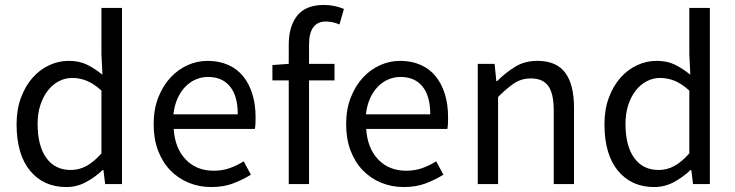

<svg xmlns="http://www.w3.org/2000/svg" viewBox="-20 -744 2971 776"><path d="M248 12Q156 12 101.5 -54Q47 -120 47 -242Q47 -301 64.5 -348.5Q82 -396 111 -429Q140 -462 178 -480Q216 -498 258 -498Q300 -498 331 -483Q362 -468 394 -442L390 -525V-712H473V0H405L398 -57H395Q366 -29 328.5 -8.5Q291 12 248 12ZM266 -57Q300 -57 330 -73.5Q360 -90 390 -124V-378Q359 -406 330.5 -417.5Q302 -429 272 -429Q243 -429 217.5 -415.5Q192 -402 173 -377.5Q154 -353 143 -319Q132 -285 132 -243Q132 -155 167 -106Q202 -57 266 -57Z M834 12Q785 12 742.5 -5.5Q700 -23 668.5 -55.5Q637 -88 619 -135Q601 -182 601 -242Q601 -302 619.5 -349.5Q638 -397 668.5 -430Q699 -463 738 -480.5Q777 -498 819 -498Q865 -498 901.5 -482Q938 -466 962.5 -436Q987 -406 1000 -364Q1013 -322 1013 -270Q1013 -257 1012.5 -244.5Q1012 -232 1010 -223H682Q687 -145 730.5 -99.5Q774 -54 844 -54Q879 -54 908.5 -64.5Q938 -75 965 -92L994 -38Q962 -18 923 -3Q884 12 834 12ZM681 -282H941Q941 -356 909.5 -394.5Q878 -433 821 -433Q795 -433 771.5 -423Q748 -413 729 -393.5Q710 -374 697.5 -346Q685 -318 681 -282Z M1147 0V-419H1081V-481L1147 -486V-563Q1147 -638 1181.5 -681Q1216 -724 1289 -724Q1312 -724 1332.5 -719.5Q1353 -715 1370 -708L1352 -645Q1325 -657 1297 -657Q1229 -657 1229 -563V-486H1332V-419H1229V0Z M1612 12Q1563 12 1520.5 -5.5Q1478 -23 1446.5 -55.5Q1415 -88 1397 -135Q1379 -182 1379 -242Q1379 -302 1397.5 -349.5Q1416 -397 1446.5 -430Q1477 -463 1516 -480.5Q1555 -498 1597 -498Q1643 -498 1679.5 -482Q1716 -466 1740.5 -436Q1765 -406 1778 -364Q1791 -322 1791 -270Q1791 -257 1790.5 -244.5Q1790 -232 1788 -223H1460Q1465 -145 1508.5 -99.5Q1552 -54 1622 -54Q1657 -54 1686.5 -64.5Q1716 -75 1743 -92L1772 -38Q1740 -18 1701 -3Q1662 12 1612 12ZM1459 -282H1719Q1719 -356 1687.5 -394.5Q1656 -433 1599 -433Q1573 -433 1549.5 -423Q1526 -413 1507 -393.5Q1488 -374 1475.5 -346Q1463 -318 1459 -282Z M1911 0V-486H1979L1986 -416H1989Q2024 -451 2062.5 -474.5Q2101 -498 2152 -498Q2229 -498 2264.5 -450Q2300 -402 2300 -308V0H2218V-297Q2218 -366 2196 -396.5Q2174 -427 2126 -427Q2088 -427 2059 -408Q2030 -389 1993 -352V0Z M2624 12Q2532 12 2477.5 -54Q2423 -120 2423 -242Q2423 -301 2440.5 -348.5Q2458 -396 2487 -429Q2516 -462 2554 -480Q2592 -498 2634 -498Q2676 -498 2707 -483Q2738 -468 2770 -442L2766 -525V-712H2849V0H2781L2774 -57H2771Q2742 -29 2704.5 -8.5Q2667 12 2624 12ZM2642 -57Q2676 -57 2706 -73.5Q2736 -90 2766 -124V-378Q2735 -406 2706.5 -417.5Q2678 -429 2648 -429Q2619 -429 2593.5 -415.5Q2568 -402 2549 -377.5Q2530 -353 2519 -319Q2508 -285 2508 -243Q2508 -155 2543 -106Q2578 -57 2642 -57Z"/></svg>

Font: Source Sans Pro
Style: Regular
Weight: 400
Designer: Paul D. Hunt
Foundry: Adobe Systems Incorporated
Version: Version 2.021;PS 2.000;hotconv 1.0.86;makeotf.lib2.5.63406